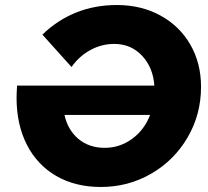

<svg xmlns="http://www.w3.org/2000/svg" viewBox="-20 -732 828 765"><path d="M781 -386Q781 -276 727.5 -184.5Q674 -93 582.5 -40Q491 13 382 13Q280 13 204 -31Q128 -75 87 -155.5Q46 -236 46 -342Q46 -357 48 -391H595Q590 -463 546 -510Q502 -557 435 -557Q385 -557 340 -532.5Q295 -508 265 -465L149 -594Q207 -651 282 -681.5Q357 -712 446 -712Q543 -712 619.5 -670Q696 -628 738.5 -554Q781 -480 781 -386ZM578 -274H237Q250 -214 292.5 -178.5Q335 -143 397 -143Q457 -143 506 -178.5Q555 -214 578 -274Z"/></svg>

Font: Gontserrat
Style: Bold Italic
Weight: 700
Italic angle: -11.3°
Designer: Julieta Ulanovsky
Foundry: Julieta Ulanovsky
Version: Version 6.001